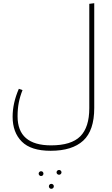

<svg xmlns="http://www.w3.org/2000/svg" viewBox="-20 -758 699 1202"><path d="M570 -738V-82Q570 59 501 122.5Q432 186 297 186Q174 186 116.5 128.5Q59 71 59 -27Q59 -113 98 -202L121 -194Q105 -154 97.5 -115Q90 -76 90 -30Q90 152 300 152Q426 152 482.5 95.5Q539 39 539 -81V-734ZM334 321Q334 315 338.5 310.5Q343 306 350 306Q356 306 360.5 310.5Q365 315 365 321Q365 327 360.5 331.5Q356 336 350 336Q343 336 338.5 331.5Q334 327 334 321ZM222 329Q222 323 226.5 318.5Q231 314 237 314Q244 314 248 318.5Q252 323 252 329Q252 335 248 339.5Q244 344 237 344Q231 344 226.5 339.5Q222 335 222 329ZM286 408Q286 402 290.5 397.5Q295 393 301 393Q308 393 312.5 397.5Q317 402 317 408Q317 415 312.5 419.5Q308 424 301 424Q295 424 290.5 419.5Q286 415 286 408Z"/></svg>

Font: FiraGO UltraLight
Style: Regular
Weight: 200
Designer: bBox Type
Foundry: bBox Type GmbH
Version: Version 1.001